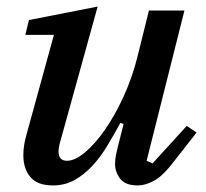

<svg xmlns="http://www.w3.org/2000/svg" viewBox="-20 -552 626 584"><path d="M141 12Q94 12 72.5 -13.5Q51 -39 51 -80Q51 -95 53.5 -111Q56 -127 61 -144L144 -446H57L68 -491L277 -532L161 -113Q158 -101 158 -91Q158 -63 184 -63Q208 -63 238.5 -88.5Q269 -114 299 -157Q329 -200 355.5 -257.5Q382 -315 398 -379L433 -520H541L426 -63L444 -55L548 -169L578 -149L513 -66Q477 -18 450 -3Q423 12 399 12Q361 12 345.5 -8.5Q330 -29 330 -54Q330 -67 333 -82Q336 -97 339 -108L356 -175L346 -178Q326 -141 305 -106.5Q284 -72 259.5 -46Q235 -20 206 -4Q177 12 141 12Z"/></svg>

Font: IBM Plex Serif Medium
Style: Italic
Weight: 500
Italic angle: -14°
Designer: Mike Abbink, Paul van der Laan, Pieter van Rosmalen
Foundry: Bold Monday
Version: Version 2.5